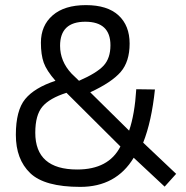

<svg xmlns="http://www.w3.org/2000/svg" viewBox="-20 -721 728 751"><path d="M333 -360 485 -210Q507 -274 513 -372L586 -371Q573 -246 540 -163L669 -41L624 9L503 -104Q434 10 294 10Q154 10 98 -44Q42 -98 42 -193.5Q42 -289 78.5 -333.5Q115 -378 197 -405Q162 -445 151 -476Q140 -507 140 -554Q140 -621 186 -661Q232 -701 316 -701Q400 -701 443.5 -661Q487 -621 487 -550.5Q487 -480 452 -439.5Q417 -399 333 -360ZM282 -58Q405 -58 451 -148L240 -358Q174 -337 146 -304Q118 -271 118 -202Q118 -58 282 -58ZM215 -542Q215 -481 260 -433L289 -405Q358 -435 385 -464Q412 -493 412 -544Q412 -636 313.5 -636Q215 -636 215 -542Z"/></svg>

Font: TitilliumWeb-Regular
Style: Regular
Weight: 400
Version: Version 1.001;PS 57.000;hotconv 1.0.70;makeotf.lib2.5.55311